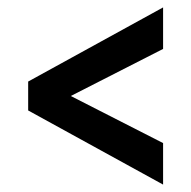

<svg xmlns="http://www.w3.org/2000/svg" viewBox="-20 -513 516 518"><path d="M56 -215V-293L420 -493V-381L171 -254L420 -127V-15Z"/></svg>

Font: Mukta Vaani ExtraBold
Style: Regular
Weight: 800
Designer: Noopur Datye, Girish Dalvi, Yashodeep Gholap, Pallavi Karambelkar
Foundry: Ek Type
Version: Version 2.538;PS 1.000;hotconv 16.6.51;makeotf.lib2.5.65220;